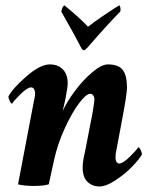

<svg xmlns="http://www.w3.org/2000/svg" viewBox="-20 -674 563 702"><path d="M287.1 -490.2Q281.2 -490.2 276.4 -500Q262.7 -526.9 246.6 -555.9Q230.5 -585 218.3 -606.4Q206.1 -627.9 204.1 -631.8Q208 -651.4 215.8 -654.3Q274.4 -606 301.8 -576.2Q324.7 -594.2 362.5 -619.9Q400.4 -645.5 416 -654.3Q418.9 -652.8 420.2 -646Q421.4 -639.2 419.9 -631.8Q377 -588.9 299.8 -500Q290 -490.2 287.1 -490.2ZM218.8 -310.5Q217.8 -305.2 215.3 -294.4Q212.9 -283.7 210.9 -275.4Q209 -267.1 209 -267.6Q224.1 -301.3 253.4 -340.8Q282.7 -380.4 316.9 -409.4Q351.1 -438.5 374 -438.5Q413.6 -438.5 429 -418Q444.3 -397.5 444.3 -353.5Q444.3 -329.1 424.8 -227.5L406.2 -128.9Q402.3 -113.3 402.3 -96.7Q402.3 -88.9 405.8 -82.5Q409.2 -76.2 416 -76.2Q429.7 -76.2 455.3 -101.6Q481 -127 485.4 -135.7Q489.7 -135.7 494.4 -125.5Q499 -115.2 499 -109.4Q489.7 -92.3 463.9 -65.4Q438 -38.6 403.1 -15.4Q368.2 7.8 343.8 7.8Q317.4 7.8 299.8 -9.3Q282.2 -26.4 282.2 -61.5Q282.2 -85 291 -120.1L313.5 -236.3Q315.9 -246.1 320.6 -274.9Q325.2 -303.7 325.2 -310.5Q325.2 -318.8 321 -325Q316.9 -331.1 309.6 -331.1Q295.4 -331.1 269.5 -297.1Q243.7 -263.2 217 -205.3Q190.4 -147.5 177.7 -88.9L158.2 0Q138.7 5.9 103.5 5.9Q69.3 5.9 45.9 0L103.5 -301.8Q108.4 -321.3 108.4 -334Q108.4 -341.3 104.5 -347.9Q100.6 -354.5 93.8 -354.5Q80.1 -354.5 54.4 -329.1Q28.8 -303.7 24.4 -294.9Q20 -294.9 15.4 -305.2Q10.7 -315.4 10.7 -321.3Q26.9 -351.6 76.9 -395Q127 -438.5 162.1 -438.5Q191.9 -438.5 209.7 -420.4Q227.5 -402.3 227.5 -369.1Q227.5 -354.5 218.8 -310.5Z"/></svg>

Font: Crimson
Style: BoldItalic
Weight: 700
Italic angle: -11°
Version: Version 0.8